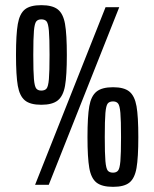

<svg xmlns="http://www.w3.org/2000/svg" viewBox="-20 -716 596 744"><path d="M42 -503Q42 -583 49 -623Q56 -663 76.5 -679.5Q97 -696 140 -696Q183 -696 204 -679.5Q225 -663 232 -623Q239 -583 239 -503Q239 -423 232 -383.5Q225 -344 204 -327Q183 -310 140 -310Q97 -310 76.5 -327Q56 -344 49 -383.5Q42 -423 42 -503ZM116 0 389 -688H442L169 0ZM172 -503Q172 -568 169.5 -596.5Q167 -625 160.5 -633Q154 -641 140 -641Q127 -641 120.5 -633Q114 -625 111.5 -596.5Q109 -568 109 -503Q109 -438 111.5 -409.5Q114 -381 120.5 -373Q127 -365 140 -365Q154 -365 160.5 -373Q167 -381 169.5 -409.5Q172 -438 172 -503ZM319 -185Q319 -265 326 -304.5Q333 -344 354 -361Q375 -378 418 -378Q461 -378 481.5 -361Q502 -344 509 -304.5Q516 -265 516 -185Q516 -105 509 -65Q502 -25 481.5 -8.5Q461 8 418 8Q375 8 354 -8.5Q333 -25 326 -65Q319 -105 319 -185ZM449 -185Q449 -250 446.5 -278.5Q444 -307 437.5 -315Q431 -323 418 -323Q404 -323 397.5 -315Q391 -307 388.5 -278.5Q386 -250 386 -185Q386 -120 388.5 -91.5Q391 -63 397.5 -55Q404 -47 418 -47Q431 -47 437.5 -55Q444 -63 446.5 -91.5Q449 -120 449 -185Z"/></svg>

Font: Saira Ultra Condensed SemiBold
Style: Regular
Weight: 600
Width: 1
Designer: Hector Gatti with collaboration of the Omnibus-Type team
Foundry: Omnibus-Type
Version: Version 1.001; ttfautohint (v1.8)